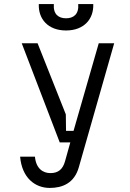

<svg xmlns="http://www.w3.org/2000/svg" viewBox="-20 -913 640 945"><path d="M152 -142H79C88 -37 153 12 225 12C288 12 346 -12 368 -90L542 -700H466L342 -269H305L304 -350L165 -700H87L274 -212H326L300 -119C289 -80 267 -61 228 -61C191 -61 157 -84 152 -142ZM245 -893H171C168 -820 216 -763 305 -763C394 -763 442 -820 439 -893H365C369 -842 341 -823 305 -823C269 -823 241 -842 245 -893Z"/></svg>

Font: Fliege Mono Light
Style: Regular
Weight: 300
Version: Version 0.020;Glyphs 3.3 (3306)